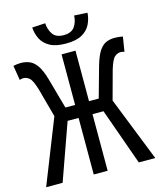

<svg xmlns="http://www.w3.org/2000/svg" viewBox="-123 -925 845 1013"><g transform="rotate(-15 300.0 -418.5)"><path d="M2 0 141 -351 98 -509Q82 -562 66.5 -574.5Q51 -587 35 -587Q30 -587 24.5 -586Q19 -585 14 -583L1 -663Q8 -665 20 -666.5Q32 -668 41 -668Q66 -668 88 -659.5Q110 -651 128.5 -625.5Q147 -600 162 -548L209 -380H262V-656H338V-380H391L438 -548Q453 -600 470.5 -625.5Q488 -651 509 -659.5Q530 -668 555 -668Q564 -668 578 -666.5Q592 -665 599 -663L586 -583Q582 -585 576 -586Q570 -587 565 -587Q549 -587 533.5 -574.5Q518 -562 502 -509L459 -351L598 0H508L398 -309H338V0H262V-309H202L92 0ZM300 -705Q245 -705 212.5 -723Q180 -741 165.5 -770.5Q151 -800 149 -833L221 -837Q223 -802 240.5 -776.5Q258 -751 300 -751Q342 -751 360 -776.5Q378 -802 379 -837L451 -833Q449 -800 434.5 -770.5Q420 -741 388 -723Q356 -705 300 -705Z"/></g></svg>

Font: SauceCodePro NFM
Style: Regular
Weight: 400
Monospace: yes
Designer: Paul D. Hunt, Teo Tuominen
Foundry: Adobe
Version: Version 2.042;hotconv 1.1.0;makeotfexe 2.6.0;Nerd Fonts 3.3.